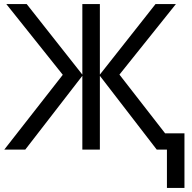

<svg xmlns="http://www.w3.org/2000/svg" viewBox="-20 -734 944 942"><path d="M843 -714 566 -368 790 -80H885V188H799V0H749L470 -362V0H384V-362L104 0H1L288 -367L11 -714H111L384 -368V-714H470V-368L743 -714Z"/></svg>

Font: Go Noto Kurrent-Regular
Style: Regular
Weight: 400
Designer: Monotype Design Team
Foundry: Monotype Imaging Inc.
Version: Version 2.012; ttfautohint (v1.8.4.7-5d5b)